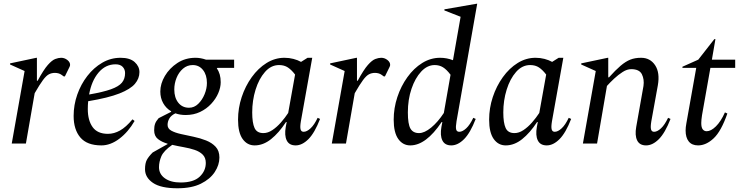

<svg xmlns="http://www.w3.org/2000/svg" viewBox="-20 -770 3964 1030"><path d="M43 0 112 -389 34 -424V-430L175 -460H178V-337H182Q214 -396 236.5 -421.5Q259 -447 276.5 -453.5Q294 -460 308 -460Q326 -460 341 -448.5Q356 -437 356 -422Q356 -417 353 -411L328 -360H322L311 -368Q303 -374 293.5 -376.5Q284 -379 275 -379Q257 -379 242.5 -371.5Q228 -364 210.5 -340.5Q193 -317 166 -270L119 0Z M524 10Q447 10 411 -32.5Q375 -75 375 -148Q375 -207 394.5 -262.5Q414 -318 448.5 -362.5Q483 -407 528.5 -433.5Q574 -460 627 -460Q677 -460 702.5 -437Q728 -414 728 -383Q728 -349 704 -320.5Q680 -292 620.5 -268.5Q561 -245 453 -227Q451 -207 451 -185Q451 -124 477 -88Q503 -52 559 -52Q592 -52 624 -70Q656 -88 690 -129H692L702 -121Q668 -62 620.5 -26Q573 10 524 10ZM600 -425Q546 -425 508.5 -380.5Q471 -336 458 -263Q533 -276 575 -291Q617 -306 634 -326.5Q651 -347 651 -378Q651 -398 638 -411.5Q625 -425 600 -425Z M976 -153Q946 -153 921 -162Q898 -151 888.5 -134.5Q879 -118 879 -100Q879 -80 899 -69Q919 -58 950.5 -51Q982 -44 1018 -36.5Q1054 -29 1085.5 -16.5Q1117 -4 1137 17.5Q1157 39 1157 75Q1157 115 1132 153Q1107 191 1057.5 215.5Q1008 240 932 240Q843 240 800.5 211Q758 182 758 138Q758 106 767.5 88Q777 70 799 48L879 3V1Q848 -8 827.5 -24Q807 -40 807 -71Q807 -92 812 -106Q817 -120 831 -136L898 -170V-173Q871 -189 855.5 -216.5Q840 -244 840 -279Q840 -321 864.5 -362.5Q889 -404 931.5 -432Q974 -460 1029 -460Q1056 -460 1085 -450H1236V-406H1147L1143 -403Q1164 -375 1164 -329Q1164 -301 1151 -270.5Q1138 -240 1113 -213Q1088 -186 1053.5 -169.5Q1019 -153 976 -153ZM994 -192Q1022 -192 1043.5 -213Q1065 -234 1077.5 -264.5Q1090 -295 1090 -325Q1090 -368 1069 -394.5Q1048 -421 1014 -421Q984 -421 961.5 -401.5Q939 -382 927 -352Q915 -322 915 -290Q915 -246 936.5 -219Q958 -192 994 -192ZM833 127Q833 164 864.5 186.5Q896 209 949 209Q1018 209 1051 178Q1084 147 1084 104Q1084 76 1067.5 59.5Q1051 43 1024 34Q997 25 965.5 19.5Q934 14 904 7Q858 39 845.5 68.5Q833 98 833 127Z M1346 10Q1306 10 1281.5 -24.5Q1257 -59 1257 -128Q1257 -190 1276.5 -249Q1296 -308 1330.5 -356Q1365 -404 1410 -432Q1455 -460 1506 -460Q1531 -460 1554 -454Q1577 -448 1595 -438L1630 -460H1655L1594 -119Q1589 -89 1592.5 -76Q1596 -63 1609 -63Q1626 -63 1646 -81.5Q1666 -100 1684 -138L1697 -132Q1668 -57 1634.5 -23.5Q1601 10 1566 10Q1531 10 1518 -17Q1505 -44 1513 -89L1518 -115H1514Q1476 -57 1434 -23.5Q1392 10 1346 10ZM1333 -167Q1333 -111 1345.5 -83.5Q1358 -56 1393 -56Q1417 -56 1441 -72Q1465 -88 1487 -113Q1509 -138 1526 -164L1563 -370Q1544 -395 1524.5 -408Q1505 -421 1477 -421Q1434 -421 1401.5 -384Q1369 -347 1351 -289Q1333 -231 1333 -167Z M1760 0 1829 -389 1751 -424V-430L1892 -460H1895V-337H1899Q1931 -396 1953.5 -421.5Q1976 -447 1993.5 -453.5Q2011 -460 2025 -460Q2043 -460 2058 -448.5Q2073 -437 2073 -422Q2073 -417 2070 -411L2045 -360H2039L2028 -368Q2020 -374 2010.5 -376.5Q2001 -379 1992 -379Q1974 -379 1959.5 -371.5Q1945 -364 1927.5 -340.5Q1910 -317 1883 -270L1836 0Z M2181 10Q2141 10 2116.5 -24.5Q2092 -59 2092 -128Q2092 -190 2111.5 -249Q2131 -308 2165.5 -356Q2200 -404 2245 -432Q2290 -460 2341 -460Q2377 -460 2410 -447L2451 -680L2364 -714V-720L2537 -750H2540L2429 -119Q2424 -89 2427 -76Q2430 -63 2444 -63Q2461 -63 2481 -81.5Q2501 -100 2519 -138L2532 -132Q2503 -57 2469.5 -23.5Q2436 10 2401 10Q2366 10 2353 -17Q2340 -44 2348 -89L2353 -115H2349Q2265 10 2181 10ZM2168 -167Q2168 -104 2182 -80Q2196 -56 2228 -56Q2257 -56 2293 -85.5Q2329 -115 2361 -164L2397 -369Q2376 -397 2356.5 -409Q2337 -421 2312 -421Q2272 -421 2239.5 -386Q2207 -351 2187.5 -293.5Q2168 -236 2168 -167Z M2693 10Q2653 10 2628.5 -24.5Q2604 -59 2604 -128Q2604 -190 2623.5 -249Q2643 -308 2677.5 -356Q2712 -404 2757 -432Q2802 -460 2853 -460Q2878 -460 2901 -454Q2924 -448 2942 -438L2977 -460H3002L2941 -119Q2936 -89 2939.5 -76Q2943 -63 2956 -63Q2973 -63 2993 -81.5Q3013 -100 3031 -138L3044 -132Q3015 -57 2981.5 -23.5Q2948 10 2913 10Q2878 10 2865 -17Q2852 -44 2860 -89L2865 -115H2861Q2823 -57 2781 -23.5Q2739 10 2693 10ZM2680 -167Q2680 -111 2692.5 -83.5Q2705 -56 2740 -56Q2764 -56 2788 -72Q2812 -88 2834 -113Q2856 -138 2873 -164L2910 -370Q2891 -395 2871.5 -408Q2852 -421 2824 -421Q2781 -421 2748.5 -384Q2716 -347 2698 -289Q2680 -231 2680 -167Z M3107 0 3176 -389 3098 -424V-430L3240 -460H3243V-355H3247Q3282 -394 3309 -417Q3336 -440 3361 -450Q3386 -460 3419 -460Q3468 -460 3494.5 -420Q3521 -380 3509 -312L3474 -119Q3469 -89 3472.5 -76Q3476 -63 3489 -63Q3506 -63 3526 -81.5Q3546 -100 3564 -138L3577 -132Q3548 -57 3514.5 -23.5Q3481 10 3446 10Q3411 10 3398 -17Q3385 -44 3393 -89L3432 -309Q3437 -344 3423.5 -371.5Q3410 -399 3366 -399Q3344 -399 3320.5 -384Q3297 -369 3275 -348.5Q3253 -328 3236 -309L3183 0Z M3725 10Q3692 10 3675 -11Q3658 -32 3658 -70Q3658 -78 3659 -88Q3660 -98 3662 -108L3715 -406H3641V-412L3726 -450L3812 -560H3818L3799 -450H3924V-406H3791L3746 -152Q3744 -139 3743 -128.5Q3742 -118 3742 -110Q3742 -86 3750 -76Q3758 -66 3771 -66Q3794 -66 3820.5 -92Q3847 -118 3869 -167L3882 -161Q3849 -66 3808.5 -28Q3768 10 3725 10Z"/></svg>

Font: Spectral
Style: Italic
Weight: 400
Italic angle: -10°
Designer: Jean-Baptiste Levee
Foundry: Production Type
Version: Version 2.001